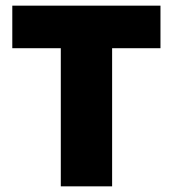

<svg xmlns="http://www.w3.org/2000/svg" viewBox="-20 -659 611 679"><path d="M195 0V-603.5H376.5V0ZM23.5 -488.5V-639H547.5V-488.5Z"/></svg>

Font: Anek Gurmukhi ExtraBold
Style: Regular
Weight: 800
Designer: Sarang Kulkarni (Gurmukhi), Yesha Goshar (Latin)
Foundry: Ek Type
Version: Version 1.003